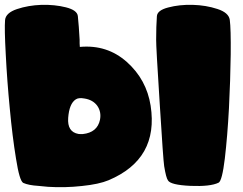

<svg xmlns="http://www.w3.org/2000/svg" viewBox="-20 -776 1009 796"><path d="M323.2 -220.2Q312 -219.7 305.2 -220.7Q258.3 -229 262.7 -287.6Q267.1 -346.2 293.9 -363.8Q305.7 -372.1 329.6 -367.7Q365.2 -362.3 383.3 -337.4Q400.9 -312 394.5 -279.3Q383.3 -226.6 323.2 -220.2ZM311 -581.5 310.1 -595.7Q310.1 -606.9 310.1 -611.3Q307.1 -668 302.7 -709.5Q299.8 -733.9 253.4 -745.6Q207 -757.3 151.9 -755.9Q96.7 -753.9 50.3 -738.3Q3.9 -722.7 1 -692.9Q-2 -656.7 3.9 -549.8Q9.3 -442.4 20.5 -326.7Q31.2 -210.9 46.4 -118.2Q61 -24.9 76.7 -17.6Q98.6 -7.8 138.7 -5.4Q158.7 -2.9 179.2 -1.5Q249 2.9 319.8 -4.9Q390.6 -12.2 430.2 -28.8Q638.7 -116.7 604.5 -337.9Q587.4 -446.3 505.9 -519Q424.3 -591.8 311 -581.5ZM881.3 -738.8Q834 -754.4 778.8 -755.9Q723.6 -757.3 677.7 -745.1Q631.8 -733.4 630.4 -708.5Q627.4 -667.5 627.4 -611.3Q627 -582.5 642.1 -347.7Q656.7 -111.3 660.6 -87.4Q668.5 -38.6 676.3 -28.3Q686.5 -9.3 769.5 -5.4Q852.1 -2 886.2 -18.6Q900.9 -25.9 912.1 -118.7Q922.9 -210.9 929.2 -327.1Q935.1 -443.4 936.5 -550.3Q937.5 -657.7 932.6 -693.8Q928.2 -723.6 881.3 -738.8Z"/></svg>

Font: ARCO
Style: Regular
Weight: 700
Designer: Rafael Olivo Díaz, Denis Ignatov
Foundry: Rafael Olivo Díaz
Version: Version 1.10 March 1, 2019